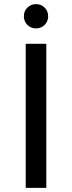

<svg xmlns="http://www.w3.org/2000/svg" viewBox="-20 -913 350 933"><path d="M105 -700H205V0H105ZM96 -834Q96 -859 113 -876Q130 -893 155 -893Q180 -893 197 -876Q214 -859 214 -834Q214 -809 197 -792Q180 -775 155 -775Q130 -775 113 -792Q96 -809 96 -834Z"/></svg>

Font: APTA Sans Medium
Style: Bold
Weight: 500
Version: Version 7.200